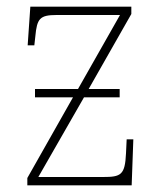

<svg xmlns="http://www.w3.org/2000/svg" viewBox="-20 -556 487 576"><path d="M62 0H375L380 -138H360L358 -96C355 -31 343 -25 289 -25H95L232 -264H339V-289H246L374 -514V-536H71L63 -420H83L86 -447C91 -500 99 -511 150 -511H340L214 -289H85V-264H199L62 -22Z"/></svg>

Font: Noto Serif SemiCondensed Thin
Style: Regular
Weight: 100
Width: 4
Designer: Monotype Design Team
Foundry: Monotype Imaging Inc.
Version: Version 2.015